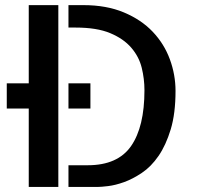

<svg xmlns="http://www.w3.org/2000/svg" viewBox="-20 -740 792 760"><path d="M93.8 -719.7H210.9V0H93.8V-310.5H6.8V-410.2H93.8ZM310.5 -719.7Q401.4 -719.7 470.2 -690.9Q539.1 -662.1 584.5 -614.3Q629.9 -566.4 652.3 -505.4Q674.8 -444.3 674.8 -379.9Q674.8 -291 655.8 -228Q636.7 -165 607.4 -122.6Q578.1 -80.1 541.5 -55.7Q504.9 -31.2 470.7 -19Q436.5 -6.8 408.2 -3.4Q379.9 0 366.2 0H251V-85.9H327.1Q446.3 -85.9 499 -162.1Q551.8 -238.3 551.8 -382.8Q551.8 -427.7 541 -471.7Q530.3 -515.6 499.5 -551.3Q468.8 -586.9 416 -608.9Q363.3 -630.9 279.3 -630.9H251V-719.7ZM337.9 -310.5H251V-410.2H337.9Z"/></svg>

Font: Allerta
Style: Stencil
Weight: 400
Designer: Matt McInerney
Foundry: Matt McInerney
Version: Version 1.0